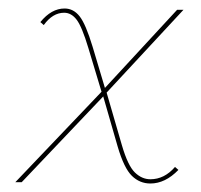

<svg xmlns="http://www.w3.org/2000/svg" viewBox="-20 -429 474 452"><path d="M334 -7Q367 -7 392 -36L400 -29Q369 3 334 3Q309 3 290.5 -15Q272 -33 257 -84L223 -202L31 0H16L219 -213L188 -316Q173 -366 160.5 -382.5Q148 -399 131 -399Q104 -399 83 -370L75 -377Q101 -409 132 -409Q153 -409 167.5 -390.5Q182 -372 198 -319L227 -222L397 -406H412L231 -211L267 -87Q281 -39 297.5 -23Q314 -7 334 -7Z"/></svg>

Font: EauTestInfant Hairline
Style: Italic
Weight: 250
Italic angle: -12°
Designer: Christian Thalmann (Catharsis Fonts)
Version: Version 0.001;PS 000.001;hotconv 1.0.88;makeotf.lib2.5.64775